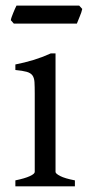

<svg xmlns="http://www.w3.org/2000/svg" viewBox="-20 -657 311 677"><path d="M34.2 0V-21Q67.4 -27.8 85 -35.9Q102.5 -43.9 102.5 -50.8V-327.1Q102.5 -352.1 101.6 -367.4Q100.6 -382.8 94.2 -391.4Q87.9 -399.9 74 -403.8Q60.1 -407.7 34.2 -410.2V-429.7Q49.3 -432.6 66.2 -436.8Q83 -440.9 99.6 -446Q116.2 -451.2 131.3 -457Q146.5 -462.9 159.2 -468.8H175.8V-50.8Q175.8 -44.9 192.1 -36.4Q208.5 -27.8 244.1 -21V0ZM270 -625.5Q269 -620.1 266.6 -613Q264.2 -606 261.2 -598.9Q258.3 -591.8 255.6 -585Q252.9 -578.1 251 -573.7H28.8L18.1 -585.9Q19 -591.3 21.5 -598.1Q23.9 -605 26.9 -612.1Q29.8 -619.1 32.7 -625.7Q35.6 -632.3 38.1 -637.2H259.3Z"/></svg>

Font: Gentium Plus
Style: Regular
Weight: 400
Designer: J. Victor Gaultney, Annie Olsen, Iska Routamaa
Foundry: SIL International
Version: Version 1.510